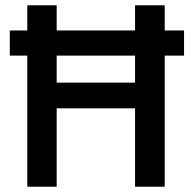

<svg xmlns="http://www.w3.org/2000/svg" viewBox="-20 -705 725 725"><path d="M17 -495V-590H83V-685H194V-590H490V-685H602V-590H675V-495H602V0H490V-296H194V0H83V-495ZM194 -393H490V-495H194Z"/></svg>

Font: Titillium Web[RUS by Daymarius]
Style: Regular
Weight: 600
Designer: Cyrillization by Daymarius
Foundry: Cyrillization by Daymarius
Version: Version 1.002 September 11, 2018